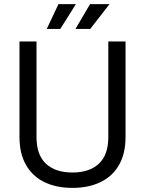

<svg xmlns="http://www.w3.org/2000/svg" viewBox="-20 -902 706 936"><path d="M333 14Q255 14 197 -14Q139 -42 107 -97.5Q75 -153 75 -234V-700H158V-233Q158 -147 204 -104Q250 -61 333 -61Q416 -61 462 -104Q508 -147 508 -233V-700H592V-234Q592 -153 560 -97.5Q528 -42 469.5 -14Q411 14 333 14ZM348 -761 419 -882H514L420 -761ZM208 -761 265 -882H350L274 -761Z"/></svg>

Font: Space Grotesk
Style: Regular
Weight: 400
Designer: Florian Karsten
Foundry: Florian Karsten
Version: Version 2.000